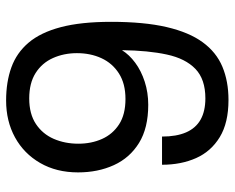

<svg xmlns="http://www.w3.org/2000/svg" viewBox="-88 -650 750 613"><g transform="rotate(90 286.5 -343.0)"><path d="M300.2 12Q241.2 12 194.7 -4.8Q148.2 -21.5 115.7 -59.8Q83.2 -98.1 66.2 -162.6Q49.2 -227.1 49.2 -323Q49.2 -428.6 65.9 -500.4Q82.6 -572.2 114.4 -615.6Q146.1 -659.1 192.5 -678.5Q239 -698 298.5 -698Q371.6 -698 417.2 -670.2Q462.9 -642.4 484.2 -594.6Q505.5 -546.8 505.5 -485.8H415.5Q415.5 -531.9 402.1 -562.7Q388.7 -593.5 361.5 -608.9Q334.3 -624.2 293.5 -624.2Q232.5 -624.2 199.5 -592.4Q166.4 -560.6 153.6 -501.1Q140.7 -441.5 139.7 -357.9Q154 -381 179.7 -400.1Q205.4 -419.2 240.1 -430.5Q274.9 -441.8 314.1 -441.8Q388.4 -441.8 436 -412.3Q483.6 -382.8 506.7 -332.1Q529.9 -281.3 529.9 -217.7Q529.9 -148.7 499.9 -96.8Q469.9 -44.8 418.1 -16.4Q366.3 12 300.2 12ZM293.8 -61.8Q343.3 -61.8 375.4 -83.2Q407.4 -104.5 422.9 -140.2Q438.3 -175.9 438.3 -218.7Q438.3 -260.3 423.1 -294.3Q407.9 -328.3 376.5 -348.7Q345.1 -369.1 295.6 -369.1Q246.6 -369.1 214 -348.2Q181.4 -327.4 165.3 -292.4Q149.2 -257.5 149.2 -214Q149.2 -172.6 164.8 -137.6Q180.5 -102.6 212.6 -82.2Q244.8 -61.8 293.8 -61.8Z"/></g></svg>

Font: Archivo SemiBold
Style: Regular
Weight: 600
Designer: Hector Gatti
Foundry: Omnibus-Type
Version: Version 2.001